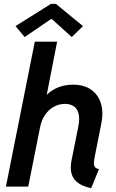

<svg xmlns="http://www.w3.org/2000/svg" viewBox="-20 -968 603 996"><path d="M347.2 -99.6Q347.2 -117.7 351.6 -138.7L386.7 -314Q390.6 -332 390.6 -351.6Q390.6 -389.6 371.3 -409.4Q352.1 -429.2 317.4 -429.2Q286.6 -429.2 259.8 -414.6Q232.9 -399.9 214.4 -373Q195.8 -346.2 188.5 -310.5L126.5 0H10.7L160.6 -752H276.4L222.7 -478H224.6Q250.5 -502.9 284.9 -515.9Q319.3 -528.8 358.9 -528.8Q409.2 -528.8 443.4 -508.8Q477.5 -488.8 494.4 -454.8Q511.2 -420.9 511.2 -377.9Q511.2 -357.9 506.3 -331.1L471.2 -153.8Q467.3 -132.8 467.3 -121.6Q467.3 -107.4 473.1 -100.6Q479 -93.8 493.2 -90.3L453.1 8.3Q399.9 -2.9 373.5 -29.1Q347.2 -55.2 347.2 -99.6ZM60.5 -832.5 244.1 -947.8H270L410.6 -832.5L352.1 -775.9L249.5 -868.7H244.1L107.9 -775.9Z"/></svg>

Font: Reddit Sans Fudge SmBold Italic
Style: Regular
Weight: 600
Italic angle: -11.25°
Designer: Stephen Hutchings
Version: Version 1.013